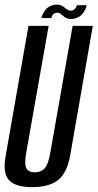

<svg xmlns="http://www.w3.org/2000/svg" viewBox="-31 -784 411 809"><path d="M104 4.5Q175.5 4.5 213.2 -25Q251 -54.5 264.5 -128L360 -675H275L181 -140.5Q172.5 -92 157.5 -75Q142.5 -58 115.5 -58Q89.5 -58 80.2 -75Q71 -92 79.5 -140.5L174 -675H89L-7 -128Q-20.5 -54.5 6.8 -25Q34 4.5 104 4.5ZM267 -704Q283 -704 295.2 -709.8Q307.5 -715.5 315.2 -724.5Q323 -733.5 327.8 -743.2Q332.5 -753 334 -762H293Q292 -757.5 288.8 -751.8Q285.5 -746 279.8 -742.5Q274 -739 267 -739Q260 -739 253.8 -742.8Q247.5 -746.5 241.5 -751.8Q235.5 -757 228.2 -760.8Q221 -764.5 210 -764.5Q194.5 -764.5 182.5 -759.2Q170.5 -754 162.8 -745Q155 -736 150.2 -726.5Q145.5 -717 143.5 -708H185Q186.5 -712.5 189.2 -718.2Q192 -724 197.8 -727.2Q203.5 -730.5 211.5 -730.5Q218 -730.5 223.2 -726.5Q228.5 -722.5 234.8 -717.2Q241 -712 248.5 -708Q256 -704 267 -704Z"/></svg>

Font: Anybody ExtraCondensed
Style: Italic
Weight: 400
Width: 2
Italic angle: -10°
Version: Version 1.113;gftools[0.9.25]